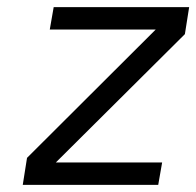

<svg xmlns="http://www.w3.org/2000/svg" viewBox="-20 -520 552 540"><path d="M131 -500H512L500 -424L137 -63H436L425 0H44L56 -76L418 -437H120Z"/></svg>

Font: Overused Grotesk
Style: Italic
Weight: 400
Italic angle: -10°
Version: Version 0.003